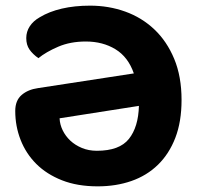

<svg xmlns="http://www.w3.org/2000/svg" viewBox="-20 -644 701 680"><path d="M34 -251Q34 -288 56.5 -307.5Q79 -327 115 -332L454 -384Q434 -442 389 -469.5Q344 -497 284 -497Q229 -497 186 -478.5Q143 -460 116 -438Q96 -452 84.5 -468.5Q73 -485 73 -509Q73 -532 85.5 -551Q98 -570 121 -583Q154 -603 199 -613.5Q244 -624 299 -624Q365 -624 423.5 -603Q482 -582 526.5 -540Q571 -498 597 -435.5Q623 -373 623 -290Q623 -213 601 -156Q579 -99 539.5 -60.5Q500 -22 445.5 -3Q391 16 326 16Q254 16 199.5 -5.5Q145 -27 108.5 -63.5Q72 -100 53 -148.5Q34 -197 34 -251ZM323 -110Q403 -110 436.5 -152Q470 -194 472 -269L191 -225Q192 -203 202 -182.5Q212 -162 229 -146Q246 -130 270 -120Q294 -110 323 -110Z"/></svg>

Font: Baloo Tammudu 2
Style: Bold
Weight: 700
Designer: Maithili Shingre, Omkar Shende and Ek Type
Foundry: Ek Type
Version: Version 1.640;hotconv 1.0.111;makeotfexe 2.5.65597; ttfautoh